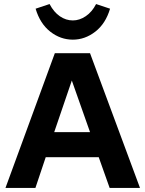

<svg xmlns="http://www.w3.org/2000/svg" viewBox="-20 -929 719 949"><path d="M251 -666H425L672 0H522L468 -152H206L155 0H7ZM425 -276 335 -531 248 -276ZM156 -886 225 -909Q246 -869 276 -848.5Q306 -828 340 -828Q373 -828 404 -849Q435 -870 455 -909L524 -886Q502 -812 451 -772.5Q400 -733 340 -733Q279 -733 228.5 -772.5Q178 -812 156 -886Z"/></svg>

Font: Secular One
Style: Regular
Weight: 400
Designer: Michal Sahar
Foundry: Hagilda
Version: Version 1.000